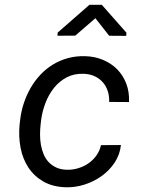

<svg xmlns="http://www.w3.org/2000/svg" viewBox="-20 -773 627 803"><path d="M260.3 -63Q284.2 -62.5 307.6 -69.6Q331.1 -76.7 350.3 -90.1Q369.6 -103.5 383.3 -122.8Q397 -142.1 402.3 -166L485.8 -166.5Q481.4 -126 459.5 -93Q437.5 -60.1 405.3 -36.9Q373 -13.7 334 -1.2Q294.9 11.2 256.3 10.3Q200.7 8.8 161.6 -13.7Q122.6 -36.1 98.6 -72.5Q74.7 -108.9 65.9 -155.8Q57.1 -202.6 62 -252.4L64.5 -273.4Q68.8 -309.1 80.1 -342.8Q91.3 -376.5 108.6 -406.2Q126 -436 149.2 -460.7Q172.4 -485.4 201.2 -502.9Q230 -520.5 263.7 -529.8Q297.4 -539.1 335.4 -538.1Q376.5 -537.1 411.1 -522.5Q445.8 -507.8 470.5 -482.7Q495.1 -457.5 508.3 -422.6Q521.5 -387.7 519.5 -346.2L436.5 -346.7Q437.5 -371.1 430.7 -392.1Q423.8 -413.1 409.9 -429Q396 -444.8 376 -454.1Q356 -463.4 330.6 -464.4Q290 -465.8 259 -449.5Q228 -433.1 206.1 -405.8Q184.1 -378.4 170.7 -343.8Q157.2 -309.1 152.3 -273.4L149.9 -252.9Q147.5 -231.9 147.5 -210Q147.5 -188 151.1 -167.2Q154.8 -146.5 162.6 -127.7Q170.4 -108.9 183.6 -95Q196.8 -81.1 215.6 -72.3Q234.4 -63.5 260.3 -63ZM508.8 -636.2 507.8 -623 436.5 -623.5 378.9 -696.8 294.9 -624 220.2 -623.5 221.2 -636.7 354 -752.9H405.8Z"/></svg>

Font: Roboto Mono
Style: Italic
Weight: 400
Designer: Google
Version: Version 2.000985; 2015; ttfautohint (v1.3)